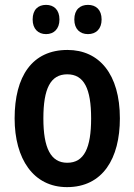

<svg xmlns="http://www.w3.org/2000/svg" viewBox="-20 -824 552 788"><path d="M114 -744C114 -705 137 -684 169 -684C201 -684 224 -705 224 -744C224 -784 201 -804 169 -804C137 -804 114 -785 114 -744ZM285 -744C285 -705 308 -684 341 -684C374 -684 397 -705 397 -744C397 -784 374 -804 341 -804C309 -804 285 -785 285 -744ZM472 -338C472 -520 387 -619 257 -619C112 -619 40 -511 40 -338C40 -172 117 -56 255 -56C402 -56 472 -174 472 -338ZM158 -338C158 -460 187 -519 256 -519C325 -519 354 -460 354 -338C354 -216 325 -156 256 -156C188 -156 158 -217 158 -338Z"/></svg>

Font: Noto Sans Malayalam UI Condensed SemiBold
Style: Regular
Weight: 600
Width: 3
Designer: Jelle Bosma - Monotype Design Team
Foundry: Monotype Imaging Inc.
Version: Version 2.104